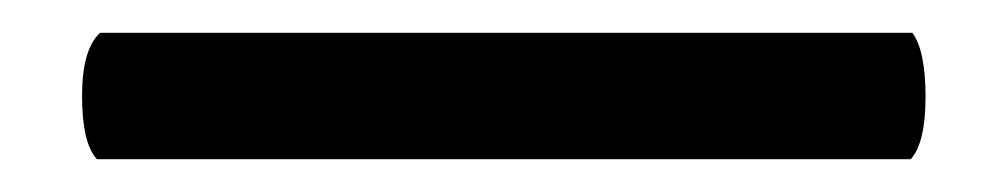

<svg xmlns="http://www.w3.org/2000/svg" viewBox="-20 -253 614 117"><path d="M39 -156Q30 -166 30 -194.5Q30 -223 41 -233H536Q544 -222 544 -194Q544 -166 535 -156Z"/></svg>

Font: Bubblegum Sans
Style: Regular
Weight: 400
Designer: Angel Koziupa and Alejandro Paul
Foundry: Angel Koziupa and Alejandro Paul
Version: Version 1.001